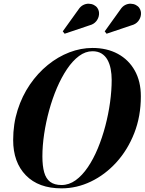

<svg xmlns="http://www.w3.org/2000/svg" viewBox="-20 -1023 793 1053"><path d="M317.5 10Q191.5 10 121.9 -61.5Q52.2 -133 52.2 -255Q52.2 -343 76.7 -419.9Q101.3 -496.8 144 -559.3Q186.8 -621.8 242.3 -666.8Q297.8 -711.8 360.5 -735.9Q423.3 -760 487.3 -760Q566.3 -760 626 -727.8Q685.8 -695.5 719.1 -636Q752.5 -576.5 752.5 -495Q752.5 -385 716.3 -292.7Q680 -200.5 618.3 -132.6Q556.5 -64.7 478.8 -27.4Q401 10 317.5 10ZM317.5 -8.3Q358.5 -8.3 394.8 -34.4Q431 -60.5 461.7 -105.9Q492.5 -151.3 516.6 -209.5Q540.7 -267.8 557.7 -332.4Q574.7 -397 583.6 -461.9Q592.5 -526.8 592.5 -584.8Q592.5 -616.5 587 -644.9Q581.5 -673.3 569.4 -695Q557.2 -716.8 537 -729.4Q516.8 -742 487.3 -742Q448.8 -742 413.5 -715.9Q378.3 -689.7 347.6 -644.2Q317 -598.7 292.1 -540.6Q267.3 -482.5 249.5 -417.7Q231.8 -353 222.1 -288.1Q212.5 -223.2 212.5 -165.2Q212.5 -113 222.3 -78.1Q232 -43.2 255.1 -25.7Q278.3 -8.3 317.5 -8.3ZM564.5 -838 554.3 -851 640 -970.5Q651.5 -988 666.4 -995.5Q681.3 -1003 696.6 -1002.6Q712 -1002.3 724.8 -995.8Q737.5 -989.3 744.3 -979Q755 -963 753 -942.9Q751 -922.7 737.5 -906.2Q724 -889.7 700 -883.7ZM334.5 -838 324.2 -851 410 -970.5Q421.5 -988 436.4 -995.5Q451.3 -1003 466.6 -1002.6Q482 -1002.3 494.8 -995.8Q507.5 -989.3 514.3 -979Q525 -963 523 -942.9Q521 -922.7 507.5 -906.2Q494 -889.7 470 -883.7Z"/></svg>

Font: Bodoni Moda
Style: Italic
Weight: 400
Italic angle: -13°
Designer: Owen Earl
Foundry: indestructible type
Version: Version 2.005